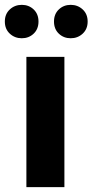

<svg xmlns="http://www.w3.org/2000/svg" viewBox="-24 -773 382 793"><path d="M268 -615Q239 -615 219 -634Q199 -653 199 -684Q199 -715 219 -734Q239 -753 268 -753Q297 -753 317.5 -734Q338 -715 338 -684Q338 -653 317.5 -634Q297 -615 268 -615ZM66 -615Q37 -615 16.5 -634Q-4 -653 -4 -684Q-4 -715 16.5 -734Q37 -753 66 -753Q95 -753 115 -734Q135 -715 135 -684Q135 -653 115 -634Q95 -615 66 -615ZM85 0V-538H242V0Z"/></svg>

Font: Montserrat Z
Style: Bold
Weight: 700
Designer: Julieta Ulanovsky
Foundry: Julieta Ulanovsky
Version: Version 8.000